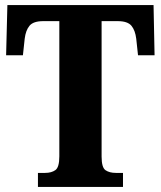

<svg xmlns="http://www.w3.org/2000/svg" viewBox="-20 -734 631 754"><path d="M129 0V-55H157Q182 -55 197.5 -66Q213 -77 213 -120V-651H150Q111 -651 96 -633Q81 -615 77 -582L70 -517H4L9 -714H583L587 -517H522L515 -582Q511 -615 496 -633Q481 -651 442 -651H379V-119Q379 -76 394.5 -65.5Q410 -55 435 -55H463V0Z"/></svg>

Font: Noto Serif Armenian Condensed ExtraBold
Style: Regular
Weight: 800
Width: 3
Designer: Monotype Design Team
Foundry: Monotype Imaging Inc.
Version: Version 2.008; ttfautohint (v1.8.4.7-5d5b)